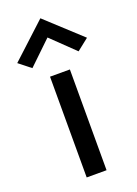

<svg xmlns="http://www.w3.org/2000/svg" viewBox="-162 -820 630 881"><g transform="rotate(-20 153.0 -379.5)"><path d="M0 0ZM103 0V-492H200V0ZM153.5 -665 40.5 -556.5 -17 -602 153 -759 323.5 -602 266 -556.5Z"/></g></svg>

Font: Betinya Sans Medium
Style: Regular
Weight: 500
Designer: Jonathan Pinhorn
Version: Version 2.001;December 9, 2019;FontCreator 12.0.0.2547 64-bi